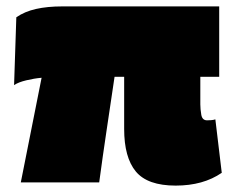

<svg xmlns="http://www.w3.org/2000/svg" viewBox="-20 -570 735 600"><path d="M529 10Q441 10 404.5 -34Q368 -78 368 -167V-330H338Q325 -242 313 -162Q301 -82 290 0H45Q61 -82 77.5 -163.5Q94 -245 110 -327Q87 -325 62 -319Q37 -313 24 -304L31 -516Q57 -534 92.5 -542Q128 -550 175 -550H665V-330H606V-244Q606 -229 609 -211.5Q612 -194 627 -194Q632 -194 639.5 -194.5Q647 -195 653 -197L673 -30Q615 10 529 10Z"/></svg>

Font: Georama Expanded Black
Style: Regular
Weight: 900
Width: 7
Designer: Jean-Baptiste Levee
Foundry: Production Type
Version: Version 1.000